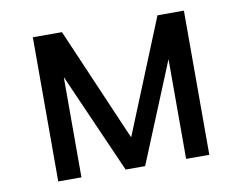

<svg xmlns="http://www.w3.org/2000/svg" viewBox="-68 -675 967 766"><g transform="rotate(-10 416.0 -292.0)"><path d="M109 0H203V-404H204L382 0H461L627 -404V0H721V-584H614L427 -125H425L227 -584H109Z"/></g></svg>

Font: Saira UNSAM Medium SC
Style: Regular
Weight: 500
Designer: Hector Gatti with collaboration of the Omnibus-Type team
Foundry: Omnibus-Type
Version: Version 1.072;PS 001.072;hotconv 1.0.88;makeotf.lib2.5.64775